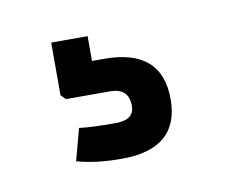

<svg xmlns="http://www.w3.org/2000/svg" viewBox="-35 -42 294 244"><g transform="rotate(-10 111.5 79.5)"><path d="M106 160Q72 160 48 153L59 112Q74 114 106 114Q130 114 130 96Q130 73 106 73H49L43 67V-1H90V31H106Q180 31 180 96Q180 160 106 160Z"/></g></svg>

Font: Big Shoulders Display ExtraBold
Style: Regular
Weight: 800
Designer: Patric King
Foundry: XO Type Co
Version: Version 1.000; ttfautohint (v1.8.2)